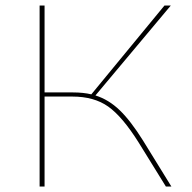

<svg xmlns="http://www.w3.org/2000/svg" viewBox="-20 -678 698 698"><path d="M500 -167 603 0H583L484 -160Q425 -254 373.5 -290.5Q322 -327 243 -327H142V0H124V-658H142V-342H245Q283 -342 312 -335L578 -658H601L327 -331Q375 -316 415 -277.5Q455 -239 500 -167Z"/></svg>

Font: EauTestSC Thin
Style: Regular
Weight: 250
Designer: Christian Thalmann (Catharsis Fonts)
Version: Version 0.001;PS 000.001;hotconv 1.0.88;makeotf.lib2.5.64775